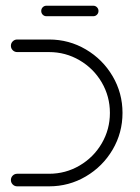

<svg xmlns="http://www.w3.org/2000/svg" viewBox="-20 -658 493 678"><path d="M18.5 -22.2Q18.5 -31.5 25 -38Q31.5 -44.4 40.7 -44.4H153.3Q211.5 -44.4 260.9 -73.3Q310.4 -102.2 339.3 -151.7Q368.1 -201.1 368.1 -259.3Q368.1 -317.4 339.3 -366.9Q310.4 -416.3 260.9 -445.2Q211.5 -474.1 153.3 -474.1H40.7Q31.5 -474.1 25 -480.6Q18.5 -487 18.5 -496.3Q18.5 -505.6 25 -512Q31.5 -518.5 40.7 -518.5H153.3Q223.7 -518.5 283.1 -483.5Q342.6 -448.5 377.6 -389.1Q412.6 -329.6 412.6 -259.3Q412.6 -188.9 377.6 -129.4Q342.6 -70 283.1 -35Q223.7 0 153.3 0H40.7Q31.5 0 25 -6.5Q18.5 -13 18.5 -22.2ZM125.6 -619.3Q125.6 -627 130.9 -632.4Q136.3 -637.8 144.1 -637.8H309.3Q317 -637.8 322.4 -632.4Q327.8 -627 327.8 -619.3Q327.8 -611.5 322.4 -606.1Q317 -600.7 309.3 -600.7H144.1Q136.3 -600.7 130.9 -606.1Q125.6 -611.5 125.6 -619.3Z"/></svg>

Font: 26F Galaxy Hebrew
Style: Regular
Weight: 400
Designer: C₂₉H₂₅N₃O₅
Version: Version 1.000